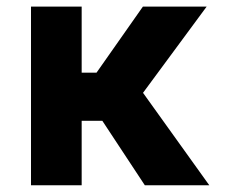

<svg xmlns="http://www.w3.org/2000/svg" viewBox="-20 -548 711 568"><path d="M408.4 0H599.1L403.1 -273.4L591.3 -528.4H402.7L265.6 -333.1H221.6V-528.4H71.7V0H221.6V-190.7H282.7Z"/></svg>

Font: TID UI
Style: Bold
Weight: 700
Designer: The TID Project Authors
Foundry: Bakken & Bæck
Version: Version 1.001;hotconv 1.0.109;makeotfexe 2.5.65596